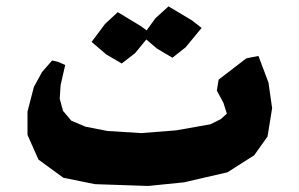

<svg xmlns="http://www.w3.org/2000/svg" viewBox="-20 -624 961 617"><path d="M810.5 -444.3 771.5 -436.5 682.6 -368.2 676.8 -333 698.2 -293 709 -258.8 689.5 -241.2 656.2 -224.6 545.9 -205.1 433.6 -196.3 325.2 -203.1 254.9 -216.8 209 -236.3 182.6 -267.6 171.9 -306.6 174.8 -350.6 189.5 -415 168 -424.8 147.5 -429.7 115.2 -392.6 88.9 -344.7 68.4 -265.6V-190.4L103.5 -111.3L183.6 -52.7L285.2 -32.2L456.1 -26.4L571.3 -38.1L710.9 -70.3L796.9 -125L839.8 -185.5L854.5 -276.4L842.8 -358.4ZM521.5 -603.5 479.5 -565.4 451.2 -526.4 432.6 -540 358.4 -585 317.4 -546.9 274.4 -489.3 321.3 -449.2 371.1 -419.9 414.1 -453.1 450.2 -497.1 484.4 -467.8 534.2 -438.5 576.2 -471.7 627.9 -534.2 596.7 -558.6Z"/></svg>

Font: MaokenAssortedSans-TC
Style: Regular
Weight: 500
Version: Version 0.83